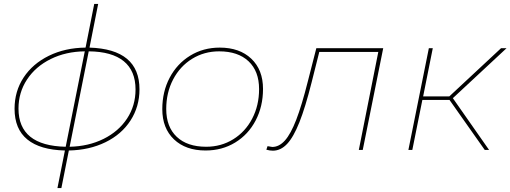

<svg xmlns="http://www.w3.org/2000/svg" viewBox="-20 -762 2595 976"><path d="M330 3 292 194H272L310 3Q184 0 119 -53Q54 -106 54 -209Q54 -298 100 -368Q146 -438 228.5 -478.5Q311 -519 415 -520L459 -742H479L435 -520Q689 -512 689 -308Q689 -220 643.5 -149.5Q598 -79 516 -39Q434 1 330 3ZM314 -16 411 -501Q315 -500 238 -462Q161 -424 117.5 -358Q74 -292 74 -210Q74 -21 314 -16ZM669 -307Q669 -402 609 -451Q549 -500 431 -501L334 -16Q430 -18 506.5 -56Q583 -94 626 -159.5Q669 -225 669 -307Z M805 -207Q805 -296 842.5 -367Q880 -438 946.5 -479Q1013 -520 1097 -520Q1198 -520 1257.5 -463.5Q1317 -407 1317 -310Q1317 -221 1279.5 -149.5Q1242 -78 1175.5 -37.5Q1109 3 1025 3Q924 3 864.5 -53.5Q805 -110 805 -207ZM1297 -309Q1297 -400 1243.5 -450.5Q1190 -501 1094 -501Q1018 -501 956.5 -463Q895 -425 860 -358Q825 -291 825 -208Q825 -117 878.5 -66.5Q932 -16 1028 -16Q1104 -16 1165.5 -54Q1227 -92 1262 -159Q1297 -226 1297 -309Z M1928 -517 1824 0H1804L1903 -498H1603L1564 -343Q1532 -216 1502 -140.5Q1472 -65 1439.5 -30.5Q1407 4 1367 4Q1352 4 1334 -1L1340 -19Q1360 -15 1364 -15Q1399 -15 1428.5 -48Q1458 -81 1486 -153.5Q1514 -226 1545 -349L1588 -517Z M2282 -263 2466 0H2444L2265 -254H2127L2076 0H2056L2160 -517H2180L2131 -272H2264L2527 -517H2555Z"/></svg>

Font: Montserrat Alternates Thin
Style: Italic
Weight: 250
Italic angle: -11.3°
Designer: Julieta Ulanovsky
Foundry: Julieta Ulanovsky
Version: Version 7.200